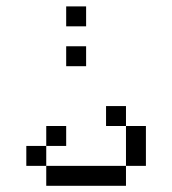

<svg xmlns="http://www.w3.org/2000/svg" viewBox="-20 -770 540 602"><path d="M187.5 -312.5V-375H125V-312.5H62.5V-250H125V-187.5H375V-250H125V-312.5ZM250 -562.5V-625H187.5V-562.5ZM250 -687.5V-750H187.5V-687.5ZM375 -250H437.5Q437.5 -250 437.5 -375H375Q375 -375 375 -250ZM375 -375V-437.5H312.5V-375Z"/></svg>

Font: Unifont
Style: Regular
Weight: 500
Version: Version 15.1.04